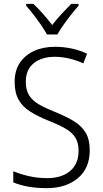

<svg xmlns="http://www.w3.org/2000/svg" viewBox="-20 -967 533 997"><path d="M446 -187Q446 -93 384 -41.5Q322 10 223 10Q169 10 125.5 2Q82 -6 49 -20V-78Q84 -63 129.5 -52.5Q175 -42 225 -42Q300 -42 344 -79Q388 -116 388 -184Q388 -225 371.5 -252Q355 -279 319.5 -299.5Q284 -320 228 -342Q176 -363 137 -387.5Q98 -412 77 -448.5Q56 -485 56 -542Q56 -600 83 -640.5Q110 -681 157 -702.5Q204 -724 265 -724Q312 -724 354.5 -714.5Q397 -705 432 -688L413 -638Q375 -655 337.5 -663.5Q300 -672 264 -672Q196 -672 155 -638.5Q114 -605 114 -543Q114 -499 131.5 -471.5Q149 -444 183 -424.5Q217 -405 265 -386Q322 -363 362.5 -338.5Q403 -314 424.5 -278.5Q446 -243 446 -187ZM224 -788Q212 -810 193 -837.5Q174 -865 153.5 -891.5Q133 -918 116 -937V-947H153Q177 -925 203 -895.5Q229 -866 251 -837Q274 -867 299 -894Q324 -921 350 -947H388V-937Q370 -917 349 -890.5Q328 -864 309 -837Q290 -810 278 -788Z"/></svg>

Font: Noto Sans Myanmar UI SemiCondensed Light
Style: Regular
Weight: 300
Width: 4
Designer: Monotype Design Team
Foundry: Monotype Imaging Inc.
Version: Version 2.103; ttfautohint (v1.8.4.7-5d5b)